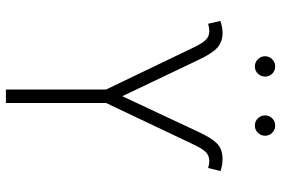

<svg xmlns="http://www.w3.org/2000/svg" viewBox="-171 -781 952 650"><g transform="rotate(90 305.0 -456.0)"><path d="M283.2 0V-338.9L138.7 -639.6Q124 -669.4 112.5 -679Q101.1 -688.5 85.4 -688.5Q79.1 -688.5 72.5 -687.3Q65.9 -686 60.5 -684.6L50.8 -726.1Q61.5 -729.5 70.8 -731.4Q80.1 -733.4 90.3 -733.4Q120.6 -733.9 140.9 -716.1Q161.1 -698.2 182.6 -652.3L305.7 -394L427.2 -653.3Q446.8 -695.8 465.8 -714.6Q484.9 -733.4 518.1 -733.4Q529.3 -733.4 538.8 -731.7Q548.3 -730 559.1 -726.6L548.8 -684.6Q543.5 -686 537.4 -687.3Q531.2 -688.5 525.4 -688.5Q509.3 -688.5 497.3 -679Q485.4 -669.4 471.2 -639.6L328.6 -338.9V0ZM405.3 -842.8Q390.6 -842.8 380.6 -853Q370.6 -863.3 370.6 -877.4Q370.6 -891.6 380.6 -901.6Q390.6 -911.6 405.3 -911.6Q419.4 -911.6 429.4 -901.6Q439.5 -891.6 439.5 -877.4Q439.5 -863.3 429.4 -853Q419.4 -842.8 405.3 -842.8ZM205.1 -842.8Q190.9 -842.8 180.7 -853Q170.4 -863.3 170.4 -877.4Q170.4 -891.6 180.7 -901.6Q190.9 -911.6 205.1 -911.6Q219.7 -911.6 229.5 -901.6Q239.3 -891.6 239.3 -877.4Q239.3 -863.3 229.2 -853Q219.2 -842.8 205.1 -842.8Z"/></g></svg>

Font: Inter 18pt ExtraLight
Style: Regular
Weight: 250
Designer: Rasmus Andersson
Foundry: rsms
Version: Version 4.001;git-66647c0bb